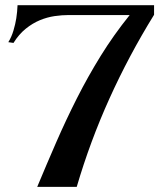

<svg xmlns="http://www.w3.org/2000/svg" viewBox="-20 -545 616 743"><path d="M576.2 -524.9V-487.8Q478.5 -329.6 403.6 -163.8Q328.6 2 276.9 178.2H124Q160.6 90.3 198 4.6Q235.4 -81.1 277.6 -164.6Q319.8 -248 369.6 -328.6Q419.4 -409.2 481.9 -486.8H246.1Q220.2 -486.8 191.4 -482.7Q162.6 -478.5 134.3 -466.8Q106 -455.1 79.6 -433.8Q53.2 -412.6 32.2 -378.9L12.2 -381.8Q24.9 -402.3 32.2 -427.2Q39.6 -452.1 43 -474.1Q46.9 -499.5 47.9 -524.9Z"/></svg>

Font: Uncial Antiqua
Style: Regular
Weight: 400
Version: Version 1.000